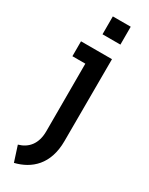

<svg xmlns="http://www.w3.org/2000/svg" viewBox="-238 -741 777 1004"><g transform="rotate(30 151.0 -239.0)"><path d="M22 129 52 222C146 199 224 132 224 -9L225 -504H38V-414H116V-6C116 70 79 113 22 129ZM117 -592H225V-700H117Z"/></g></svg>

Font: Finlandica Medium
Style: Regular
Weight: 500
Designer: Niklas Ekholm, Juho Hiilivirta, Jaakko Suomalainen
Foundry: Helsinki Type Studio
Version: Version 2.000;Glyphs 3.2 (3202)